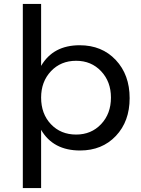

<svg xmlns="http://www.w3.org/2000/svg" viewBox="-20 -762 718 976"><path d="M189 -427Q250 -532 385 -532Q498 -532 568.5 -457Q639 -382 639 -263Q639 -145 569 -71Q499 3 387 3Q250 3 189 -102V194H96V-742H189ZM367 -453Q289 -453 239 -400Q189 -347 189 -266Q189 -183 239 -130.5Q289 -78 367 -78Q444 -78 494 -131Q544 -184 544 -266Q544 -347 494 -400Q444 -453 367 -453Z"/></svg>

Font: Montserrat arm
Style: Regular
Weight: 400
Designer: Julieta Ulanovsky
Foundry: Julieta Ulanovsky
Version: Version 6.000;PS 006.000;hotconv 1.0.88;makeotf.lib2.5.64775